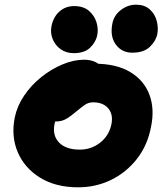

<svg xmlns="http://www.w3.org/2000/svg" viewBox="-20 -788 704 820"><path d="M314 12Q218 12 151.5 -29Q85 -70 56 -137.5Q27 -205 43 -286Q53 -335 83 -379.5Q113 -424 156 -458.5Q199 -493 247 -513Q295 -533 340 -533Q360 -533 379 -526.5Q398 -520 409.5 -506.5Q421 -493 417 -470Q408 -430 385 -399Q362 -368 308 -352Q288 -347 267.5 -332.5Q247 -318 232 -299Q217 -280 213 -259Q203 -210 232 -179.5Q261 -149 321 -149Q370 -149 408 -179Q446 -209 456 -258Q464 -300 442 -325.5Q420 -351 378 -351Q357 -351 340.5 -339Q324 -327 300 -307Q283 -293 270 -284.5Q257 -276 244.5 -272.5Q232 -269 216 -269Q197 -269 179.5 -289.5Q162 -310 171 -355Q177 -386 199.5 -415Q222 -444 253 -466.5Q284 -489 318 -502.5Q352 -516 382 -516Q477 -516 536 -480.5Q595 -445 618 -384Q641 -323 625 -246Q610 -167 564.5 -109Q519 -51 454 -19.5Q389 12 314 12ZM545 -563Q500 -563 474.5 -598Q449 -633 460 -688Q467 -723 496.5 -745.5Q526 -768 561 -768Q597 -768 619 -748.5Q641 -729 649 -700Q657 -671 652 -643Q646 -613 620 -588Q594 -563 545 -563ZM295 -561Q263 -561 239.5 -577.5Q216 -594 205 -621Q194 -648 200 -677Q208 -716 234 -739Q260 -762 297 -762Q336 -762 359.5 -742Q383 -722 392 -693Q401 -664 395 -636Q389 -608 365 -584.5Q341 -561 295 -561Z"/></svg>

Font: Shantell Sans ExtraBold
Style: Italic
Weight: 800
Italic angle: -11°
Designer: Stephen Nixon, Anya Danilova, Shantell Martin
Foundry: Arrow Type
Version: Version 1.011;[c5ecc13dd]